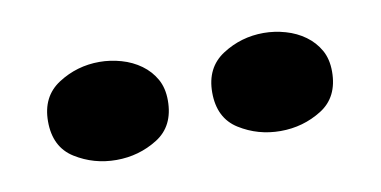

<svg xmlns="http://www.w3.org/2000/svg" viewBox="-31 -717 482 243"><g transform="rotate(-10 210.0 -595.0)"><path d="M27 -595Q27 -627 51 -642.5Q75 -658 104 -658Q118 -658 132 -654Q146 -650 157 -642Q168 -634 174.5 -622.5Q181 -611 181 -595Q181 -562 157 -547Q133 -532 104 -532Q75 -532 51 -547Q27 -562 27 -595ZM238 -595Q238 -627 262 -642.5Q286 -658 315 -658Q329 -658 343 -654Q357 -650 368 -642Q379 -634 385.5 -622.5Q392 -611 392 -595Q392 -562 368 -547Q344 -532 315 -532Q286 -532 262 -547Q238 -562 238 -595Z"/></g></svg>

Font: Gamine
Style: Bold
Weight: 700
Designer: Tapiwanashe Sebastian Garikayi
Version: Version 1.000